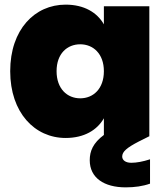

<svg xmlns="http://www.w3.org/2000/svg" viewBox="-20 -588 720 828"><path d="M24 -281C24 -102 130 7 263 7C343 7 399 -27 428 -78V-6C381 29 367 64 367 103C367 179 429 220 522 220C561 220 596 215 627 204V99C596 109 569 114 546 114C522 114 507 103 507 87C507 66 527 49 579 22L623 0H624V-561H428V-483C399 -534 343 -568 263 -568C130 -568 24 -461 24 -281ZM428 -281C428 -205 382 -164 326 -164C270 -164 224 -205 224 -281C224 -357 270 -397 326 -397C382 -397 428 -356 428 -281Z"/></svg>

Font: SVN-Poppins ExtraBold
Style: Regular
Weight: 800
Designer: Ninad Kale (Devanagari), Jonny Pinhorn (Latin)
Foundry: Indian Type Foundry
Version: Version 3.002 2017; ttfautohint (v1.8.3)